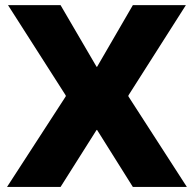

<svg xmlns="http://www.w3.org/2000/svg" viewBox="-20 -740 768 760"><path d="M505.9 0 364.3 -225.6H360.4L240.2 -360.4V-362.3L11.7 -719.7H219.7L362.3 -475.6H366.2L488.3 -360.4V-358.4L719.7 0ZM7.8 0 240.2 -358.4V-360.4L360.4 -475.6H364.3L505.9 -719.7H715.8L488.3 -362.3V-360.4L366.2 -225.6H362.3L219.7 0Z"/></svg>

Font: Reddit Sans Black
Style: Regular
Weight: 900
Version: Version 1.014